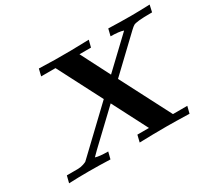

<svg xmlns="http://www.w3.org/2000/svg" viewBox="-132 -918 1266 1150"><g transform="rotate(-30 501.5 -343.0)"><path d="M49.8 0 62 -47.9Q113.8 -47.9 136 -47.9Q158.2 -47.9 177 -54.4Q195.8 -61 198.5 -63.5Q201.2 -65.9 220.2 -84L481.9 -333L324.2 -638.2H225.1L236.8 -686L345.2 -683.1H455.1L582 -686L569.8 -638.2H490.2L592.8 -438L792 -627V-627.9Q765.1 -637.7 705.1 -638.2L716.8 -686Q794.9 -683.1 873 -683.1Q918.9 -683.1 1002.9 -686L992.2 -638.2Q928.2 -638.2 900.6 -635Q873 -631.8 864 -627Q855 -622.1 836.9 -605L616.2 -395L795.9 -47.9H895L882.8 0Q780.8 -2.9 725.1 -2.9Q630.9 -2.9 538.1 0L549.8 -47.9H629.9L504.9 -290L293 -88.9L261.2 -57.1Q285.2 -48.3 348.1 -47.9L335.9 0Q260.7 -2.9 186 -2.9Q117.7 -2.9 49.8 0Z"/></g></svg>

Font: CMU Serif
Style: BoldItalic
Weight: 700
Italic angle: -14.04°
Version: Version 0.7.0